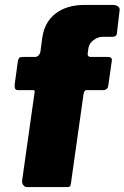

<svg xmlns="http://www.w3.org/2000/svg" viewBox="-20 -762 507 782"><path d="M417 -530Q430 -530 433.5 -525.5Q437 -521 435 -512L421 -413Q418 -395 400 -395H331Q323 -395 320 -377L269 -16Q268 -5 264.5 -2.5Q261 0 252 0H89Q81 0 75 -8Q69 -16 70 -26L121 -387Q123 -395 114 -395H53Q43 -395 41 -402.5Q39 -410 40 -420L53 -514Q55 -523 58.5 -526.5Q62 -530 75 -530H123Q131 -530 137.5 -537Q144 -544 145 -554L152 -607Q161 -672 206.5 -707Q252 -742 325 -742H438Q452 -742 460.5 -736Q469 -730 467 -718L456 -626Q455 -612 437 -612H397Q380 -612 361.5 -599Q343 -586 340 -565L337 -543Q336 -530 351 -530H417Z"/></svg>

Font: Libre Franklin Thin Black
Style: Italic
Weight: 900
Italic angle: -8°
Version: Version 2.000